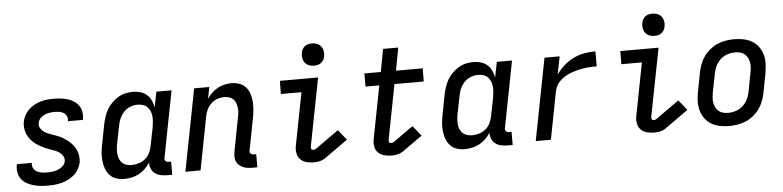

<svg xmlns="http://www.w3.org/2000/svg" viewBox="-46 -988 5041 1236"><g transform="rotate(-5 2475.0 -370.0)"><path d="M222 12Q197 12 173 9.5Q149 7 126.5 0.5Q104 -6 84 -17.5Q64 -29 50.5 -47Q37 -65 32.5 -88.5Q28 -112 32 -136L34 -143H131L130 -140Q127 -123 135 -108.5Q143 -94 157 -86Q171 -78 188 -75.5Q205 -73 222 -73Q240 -73 257.5 -75Q275 -77 292 -83.5Q309 -90 324 -103.5Q339 -117 342 -134Q345 -152 337 -167Q329 -182 315.5 -192Q302 -202 286 -208Q270 -214 254 -219.5Q238 -225 222.5 -232Q207 -239 192.5 -247Q178 -255 164.5 -265Q151 -275 140 -287Q129 -299 120 -313Q111 -327 106 -343Q101 -359 100 -377Q99 -395 102 -413Q106 -433 117 -453Q128 -473 144 -488.5Q160 -504 180 -514.5Q200 -525 220.5 -531.5Q241 -538 262 -540Q283 -542 304 -542Q328 -542 351 -539.5Q374 -537 395.5 -530.5Q417 -524 435.5 -512Q454 -500 466.5 -482.5Q479 -465 483 -442.5Q487 -420 483 -397L482 -390H385V-393Q388 -409 382 -422.5Q376 -436 363.5 -444Q351 -452 336 -454.5Q321 -457 305 -457Q289 -457 272.5 -454.5Q256 -452 240.5 -445.5Q225 -439 212.5 -426Q200 -413 197 -397Q193 -379 201 -363.5Q209 -348 222.5 -338Q236 -328 252 -322Q268 -316 284 -310.5Q300 -305 316 -298.5Q332 -292 346 -283.5Q360 -275 373 -265Q386 -255 397.5 -243Q409 -231 417.5 -217Q426 -203 431.5 -187Q437 -171 438.5 -153.5Q440 -136 437 -118Q432 -96 420.5 -75.5Q409 -55 391 -39.5Q373 -24 352.5 -14Q332 -4 309.5 2Q287 8 265 10Q243 12 222 12Z M715 12Q687 12 662 3.5Q637 -5 620 -24Q603 -43 594.5 -68Q586 -93 583.5 -119.5Q581 -146 584 -174Q587 -202 593 -230L616 -350Q621 -374 628.5 -397.5Q636 -421 649 -443.5Q662 -466 681 -485Q700 -504 722.5 -517.5Q745 -531 769.5 -536.5Q794 -542 818 -542Q843 -542 866.5 -535Q890 -528 907.5 -512.5Q925 -497 935 -475.5Q945 -454 949 -430L969 -530H1067L984 -102Q982 -96 983 -90.5Q984 -85 987.5 -81Q991 -77 996 -75Q1001 -73 1007 -73H1024V12H990Q969 12 948.5 7.5Q928 3 912.5 -9Q897 -21 889 -39.5Q881 -58 882 -80Q869 -58 850 -40Q831 -22 808.5 -10Q786 2 762 7Q738 12 715 12ZM770 -73Q792 -73 815 -80Q838 -87 857 -102.5Q876 -118 886.5 -139.5Q897 -161 901 -183L925 -303Q928 -321 929.5 -339Q931 -357 929.5 -374.5Q928 -392 921.5 -407.5Q915 -423 904 -434.5Q893 -446 876 -451.5Q859 -457 841 -457Q818 -457 794 -448Q770 -439 752.5 -420.5Q735 -402 725 -379.5Q715 -357 711 -334L687 -214Q684 -197 683 -180Q682 -163 684 -147Q686 -131 692.5 -116.5Q699 -102 710.5 -92Q722 -82 737.5 -77.5Q753 -73 770 -73Z M1574 12H1540Q1524 12 1508.5 9.5Q1493 7 1479.5 1Q1466 -5 1455 -15.5Q1444 -26 1438.5 -40Q1433 -54 1433 -70Q1433 -86 1436 -102L1477 -316Q1481 -333 1482.5 -349.5Q1484 -366 1482 -382Q1480 -398 1474.5 -412.5Q1469 -427 1458 -437.5Q1447 -448 1432 -452.5Q1417 -457 1400 -457Q1379 -457 1357 -449.5Q1335 -442 1317.5 -426Q1300 -410 1289.5 -389Q1279 -368 1275 -347L1208 0H1110L1213 -530H1311L1296 -455Q1309 -475 1327 -492Q1345 -509 1366 -520.5Q1387 -532 1409.5 -537Q1432 -542 1454 -542Q1482 -542 1507 -533Q1532 -524 1548 -505Q1564 -486 1572 -461Q1580 -436 1581.5 -409.5Q1583 -383 1580.5 -355.5Q1578 -328 1572 -300L1534 -102Q1532 -96 1533 -90.5Q1534 -85 1537.5 -81Q1541 -77 1546 -75Q1551 -73 1557 -73H1574Z M1940 12Q1915 12 1892 6Q1869 0 1853 -16Q1837 -32 1832.5 -56Q1828 -80 1833 -105L1899 -445H1766L1767 -530H2014L1928 -89Q1927 -82 1930 -75.5Q1933 -69 1941 -69Q1945 -69 1950 -69.5Q1955 -70 1959 -73L2111 -181L2164 -115L2012 -7Q1996 4 1977 8Q1958 12 1940 12ZM1994 -608Q1977 -608 1961 -614.5Q1945 -621 1935.5 -634Q1926 -647 1923 -664.5Q1920 -682 1924 -700Q1926 -711 1932.5 -722Q1939 -733 1949 -740Q1959 -747 1970.5 -749.5Q1982 -752 1994 -752Q2011 -752 2027 -745.5Q2043 -739 2052.5 -726Q2062 -713 2065 -695.5Q2068 -678 2064 -660Q2062 -649 2055.5 -638Q2049 -627 2039 -620Q2029 -613 2017.5 -610.5Q2006 -608 1994 -608Z M2443 12Q2418 12 2395 6Q2372 0 2355.5 -16Q2339 -32 2335 -56Q2331 -80 2336 -105L2402 -445H2313V-530H2419L2447 -677H2545L2517 -530H2690L2689 -445H2500L2431 -89Q2430 -82 2433 -75.5Q2436 -69 2443 -69Q2448 -69 2452.5 -69.5Q2457 -70 2462 -73L2592 -165L2645 -99L2515 -7Q2499 4 2480 8Q2461 12 2443 12Z M2915 12Q2887 12 2862 3.5Q2837 -5 2820 -24Q2803 -43 2794.5 -68Q2786 -93 2783.5 -119.5Q2781 -146 2784 -174Q2787 -202 2793 -230L2816 -350Q2821 -374 2828.5 -397.5Q2836 -421 2849 -443.5Q2862 -466 2881 -485Q2900 -504 2922.5 -517.5Q2945 -531 2969.5 -536.5Q2994 -542 3018 -542Q3043 -542 3066.5 -535Q3090 -528 3107.5 -512.5Q3125 -497 3135 -475.5Q3145 -454 3149 -430L3169 -530H3267L3184 -102Q3182 -96 3183 -90.5Q3184 -85 3187.5 -81Q3191 -77 3196 -75Q3201 -73 3207 -73H3224V12H3190Q3169 12 3148.5 7.5Q3128 3 3112.5 -9Q3097 -21 3089 -39.5Q3081 -58 3082 -80Q3069 -58 3050 -40Q3031 -22 3008.5 -10Q2986 2 2962 7Q2938 12 2915 12ZM2970 -73Q2992 -73 3015 -80Q3038 -87 3057 -102.5Q3076 -118 3086.5 -139.5Q3097 -161 3101 -183L3125 -303Q3128 -321 3129.5 -339Q3131 -357 3129.5 -374.5Q3128 -392 3121.5 -407.5Q3115 -423 3104 -434.5Q3093 -446 3076 -451.5Q3059 -457 3041 -457Q3018 -457 2994 -448Q2970 -439 2952.5 -420.5Q2935 -402 2925 -379.5Q2915 -357 2911 -334L2887 -214Q2884 -197 2883 -180Q2882 -163 2884 -147Q2886 -131 2892.5 -116.5Q2899 -102 2910.5 -92Q2922 -82 2937.5 -77.5Q2953 -73 2970 -73Z M3374 0 3477 -530H3575L3552 -414Q3574 -446 3603.5 -472Q3633 -498 3667 -514Q3701 -530 3736.5 -536Q3772 -542 3807 -542V-445Q3791 -445 3775.5 -444.5Q3760 -444 3744 -442.5Q3728 -441 3711.5 -438Q3695 -435 3679 -431Q3663 -427 3646.5 -421Q3630 -415 3615.5 -407.5Q3601 -400 3586 -389.5Q3571 -379 3559.5 -366Q3548 -353 3541 -337.5Q3534 -322 3531 -306L3472 0Z M4140 12Q4115 12 4092 6Q4069 0 4053 -16Q4037 -32 4032.5 -56Q4028 -80 4033 -105L4099 -445H3966L3967 -530H4214L4128 -89Q4127 -82 4130 -75.5Q4133 -69 4141 -69Q4145 -69 4150 -69.5Q4155 -70 4159 -73L4311 -181L4364 -115L4212 -7Q4196 4 4177 8Q4158 12 4140 12ZM4194 -608Q4177 -608 4161 -614.5Q4145 -621 4135.5 -634Q4126 -647 4123 -664.5Q4120 -682 4124 -700Q4126 -711 4132.5 -722Q4139 -733 4149 -740Q4159 -747 4170.5 -749.5Q4182 -752 4194 -752Q4211 -752 4227 -745.5Q4243 -739 4252.5 -726Q4262 -713 4265 -695.5Q4268 -678 4264 -660Q4262 -649 4255.5 -638Q4249 -627 4239 -620Q4229 -613 4217.5 -610.5Q4206 -608 4194 -608Z M4624 12Q4592 12 4562.5 6Q4533 0 4508 -15Q4483 -30 4466 -54Q4449 -78 4441.5 -106.5Q4434 -135 4435 -166.5Q4436 -198 4443 -230L4466 -350Q4471 -376 4481 -402Q4491 -428 4507.5 -451Q4524 -474 4547 -492.5Q4570 -511 4595.5 -522Q4621 -533 4648.5 -537.5Q4676 -542 4702 -542Q4734 -542 4764 -536Q4794 -530 4819 -515Q4844 -500 4861 -476Q4878 -452 4885.5 -423.5Q4893 -395 4891.5 -363.5Q4890 -332 4884 -300L4861 -180Q4856 -154 4846 -128Q4836 -102 4819.5 -79Q4803 -56 4780 -37.5Q4757 -19 4731 -8Q4705 3 4677.5 7.5Q4650 12 4624 12ZM4626 -73Q4642 -73 4658 -76.5Q4674 -80 4690 -87.5Q4706 -95 4719 -107Q4732 -119 4742 -134Q4752 -149 4757.5 -164.5Q4763 -180 4766 -196L4789 -316Q4793 -334 4794 -351Q4795 -368 4792.5 -384Q4790 -400 4782.5 -414.5Q4775 -429 4763 -439Q4751 -449 4735 -453Q4719 -457 4701 -457Q4685 -457 4668.5 -453.5Q4652 -450 4636 -442.5Q4620 -435 4607.5 -423Q4595 -411 4585 -396Q4575 -381 4569.5 -365.5Q4564 -350 4561 -334L4537 -214Q4534 -196 4532.5 -179Q4531 -162 4534 -146Q4537 -130 4544 -115.5Q4551 -101 4563.5 -91Q4576 -81 4592 -77Q4608 -73 4626 -73Z"/></g></svg>

Font: Lode Dark Term
Style: Bold Italic
Weight: 700
Italic angle: -11°
Monospace: yes
Designer: Belleve Invis
Foundry: Belleve Invis
Version: Version 29.2.0